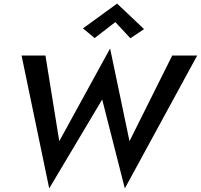

<svg xmlns="http://www.w3.org/2000/svg" viewBox="-20 -1009 1118 1069"><path d="M701 -223 593 -739 310 -223 233 -700H100L254 40L549 -455L675 40L1078 -700H939ZM622 -886 706 -796 782 -847 632 -989 442 -851 507 -797Z"/></svg>

Font: Jost Medium
Style: Italic
Weight: 500
Italic angle: -5°
Version: Version 3.710